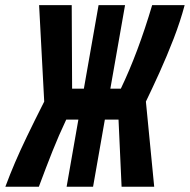

<svg xmlns="http://www.w3.org/2000/svg" viewBox="-57 -713 725 733"><path d="M197.3 0 242.2 -256.3H195.8Q167 -195.3 143.3 -135.7Q119.6 -76.2 91.3 0H-36.6Q-18.6 -48.3 0.5 -92.8Q19.5 -137.2 45.7 -191.7Q71.8 -246.1 111.8 -325.2L92.3 -693.4H216.8L218.3 -374.5H263.2L319.3 -693.4H420.4L364.3 -374.5H404.3Q469.7 -510.7 523.9 -693.4H647.9Q631.8 -632.3 606 -565.4Q580.1 -498.5 551.8 -436Q523.4 -373.5 500 -325.2L531.7 0H407.2L395.5 -256.3H343.3L298.3 0Z"/></svg>

Font: Cascadia Code PL
Style: Bold Italic
Weight: 700
Italic angle: -10°
Monospace: yes
Designer: Aaron Bell
Foundry: Saja Typeworks
Version: Version 2404.023; ttfautohint (v1.8.4)